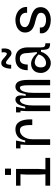

<svg xmlns="http://www.w3.org/2000/svg" viewBox="1088 -1902 824 3040"><g transform="rotate(-90 1500.0 -382.0)"><path d="M80 -75H261L255 -180V-365L261 -470H80V-540H345V-180L339 -75H520V0H80ZM250 -715H350V-620H250Z M725 -364 731 -469V-470H670V-540H795L765 -395H795Q813 -479 860 -514.5Q907 -550 975 -550Q1055 -550 1092.5 -487.5Q1130 -425 1130 -311Q1130 -292 1129 -283H1040V-311Q1040 -395 1021.5 -437Q1003 -479 958 -479Q921 -479 888.5 -455Q856 -431 835.5 -384Q815 -337 815 -272V0H725Z M1630 -479Q1612 -479 1593.5 -459.5Q1575 -440 1562.5 -392Q1550 -344 1550 -265V0H1470V-348Q1470 -424 1461 -451.5Q1452 -479 1432 -479Q1415 -479 1396 -459.5Q1377 -440 1363.5 -392Q1350 -344 1350 -265V0H1260V-364L1266 -469V-470H1240V-540H1330L1300 -395H1330Q1349 -485 1378 -517.5Q1407 -550 1445 -550Q1477 -550 1493.5 -526Q1510 -502 1510 -464Q1510 -427 1501 -388H1531Q1545 -479 1574.5 -514.5Q1604 -550 1647 -550Q1703 -550 1729 -500Q1755 -450 1755 -353V0H1670V-348Q1670 -417 1661 -448Q1652 -479 1630 -479Z M1865 -147Q1865 -222 1907 -262Q1949 -302 2012 -302Q2054 -302 2098 -277Q2142 -252 2173 -210H2196L2180 -355Q2180 -425 2156.5 -452.5Q2133 -480 2092 -480Q2037 -480 2017.5 -444.5Q1998 -409 1998 -355H1908Q1908 -451 1956.5 -500.5Q2005 -550 2092 -550Q2177 -550 2223 -500.5Q2269 -451 2270 -355V-145Q2270 -104 2283.5 -89.5Q2297 -75 2335 -75V0Q2291 0 2269 -12Q2247 -24 2238.5 -54.5Q2230 -85 2230 -145H2200Q2190 -105 2163 -69Q2136 -33 2099 -11.5Q2062 10 2023 10Q1977 10 1941 -12Q1905 -34 1885 -70Q1865 -106 1865 -147ZM2023 -65Q2064 -65 2102.5 -94.5Q2141 -124 2158 -184Q2127 -214 2094.5 -229Q2062 -244 2036 -244Q1997 -244 1975 -219Q1953 -194 1953 -147Q1953 -65 2023 -65ZM2094 -659Q2071 -679 2056 -689Q2041 -699 2028 -699Q1994 -699 1994 -617H1933Q1933 -681 1954.5 -727.5Q1976 -774 2023 -774Q2046 -774 2065.5 -761Q2085 -748 2111 -723Q2133 -704 2145 -695Q2157 -686 2170 -686Q2180 -686 2186.5 -699.5Q2193 -713 2193 -736Q2193 -750 2190 -768H2250Q2253 -749 2253 -727Q2253 -678 2234.5 -645Q2216 -612 2176 -612Q2157 -612 2138.5 -624Q2120 -636 2094 -659Z M2492 -136Q2492 -150 2495 -163H2585Q2584 -158 2584 -148Q2584 -104 2618.5 -84.5Q2653 -65 2703 -65Q2756 -65 2786.5 -86Q2817 -107 2817 -147Q2817 -179 2789 -197Q2761 -215 2705 -229L2650 -243Q2574 -263 2539.5 -301.5Q2505 -340 2505 -396Q2505 -446 2533 -480.5Q2561 -515 2606 -532.5Q2651 -550 2701 -550Q2756 -550 2804.5 -528.5Q2853 -507 2882.5 -465.5Q2912 -424 2910 -365H2818Q2821 -424 2786 -452Q2751 -480 2700 -480Q2656 -480 2623 -460Q2590 -440 2590 -400Q2590 -374 2615 -353.5Q2640 -333 2683 -322L2738 -308Q2821 -287 2864 -250.5Q2907 -214 2907 -151Q2907 -103 2880.5 -66Q2854 -29 2807.5 -9.5Q2761 10 2703 10Q2648 10 2599.5 -8Q2551 -26 2521.5 -59Q2492 -92 2492 -136Z"/></g></svg>

Font: Sligoil Micro
Style: Regular
Weight: 400
Designer: Ariel Martín Pérez
Foundry: Igor Stepanchenko
Version: Version 1.001